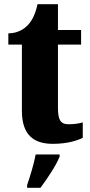

<svg xmlns="http://www.w3.org/2000/svg" viewBox="-20 -680 433 921"><path d="M234 10C307 10 356 -8 377 -19V-93C358 -87 334 -84 309 -84C268 -84 258 -108 258 -165V-466H369V-536H258V-660H160C151 -617 136 -586 120 -567C103 -546 70 -520 20 -520V-466H85V-149C85 -31 143 10 234 10ZM110 208V221H174C206 178 250 113 266 71V61H151C144 103 123 170 110 208Z"/></svg>

Font: Noto Serif Tamil Condensed Black
Style: Regular
Weight: 900
Width: 3
Designer: Indian Type Foundry, Tom Grace, and the Monotype Design Team
Foundry: Monotype Imaging Inc.
Version: Version 2.004